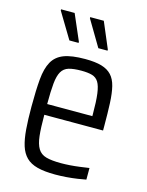

<svg xmlns="http://www.w3.org/2000/svg" viewBox="-109 -770 646 846"><g transform="rotate(15 214.0 -347.0)"><path d="M226 8Q177 8 144.5 -0.5Q112 -9 93 -28Q74 -47 64.5 -77Q55 -107 51.5 -151Q48 -195 48 -254Q48 -329 52.5 -379.5Q57 -430 74 -460.5Q91 -491 126 -504.5Q161 -518 223 -518Q269 -518 298 -509.5Q327 -501 344 -482.5Q361 -464 368.5 -433.5Q376 -403 378 -358.5Q380 -314 380 -256V-234H112Q112 -175 116 -138.5Q120 -102 132.5 -81.5Q145 -61 170 -54Q195 -47 238 -47Q257 -47 278.5 -48.5Q300 -50 322.5 -53Q345 -56 365 -59V-6Q350 -3 326.5 0.5Q303 4 277 6Q251 8 226 8ZM318 -262V-292Q318 -350 313.5 -384.5Q309 -419 298.5 -436Q288 -453 269 -458.5Q250 -464 220 -464Q184 -464 162.5 -457.5Q141 -451 130 -432Q119 -413 115.5 -377.5Q112 -342 112 -283H337ZM308 -579H266L196 -697V-702H258L308 -584ZM176 -579H134L63 -697V-702H125L176 -584Z"/></g></svg>

Font: Saira Condensed
Style: Regular
Weight: 400
Width: 3
Designer: Hector Gatti with collaboration of the Omnibus-Type team
Foundry: Omnibus-Type
Version: Version 1.101